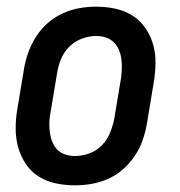

<svg xmlns="http://www.w3.org/2000/svg" viewBox="-20 -548 540 576"><path d="M205 8Q175 8 147 2Q119 -4 96 -18.5Q73 -33 57.5 -56Q42 -79 34.5 -106Q27 -133 27 -162.5Q27 -192 32 -221L52 -341Q56 -366 65 -391Q74 -416 88.5 -438.5Q103 -461 123.5 -479Q144 -497 168.5 -508Q193 -519 218 -523.5Q243 -528 268 -528Q298 -528 326 -522Q354 -516 377 -501.5Q400 -487 416 -464Q432 -441 439.5 -414Q447 -387 446.5 -357.5Q446 -328 441 -299L421 -179Q417 -154 408.5 -129Q400 -104 385 -81.5Q370 -59 350 -41Q330 -23 305.5 -12Q281 -1 255.5 3.5Q230 8 205 8ZM205 -80Q227 -80 248.5 -88Q270 -96 286 -112.5Q302 -129 310.5 -150.5Q319 -172 323 -193L343 -313Q345 -328 345.5 -343Q346 -358 344 -372Q342 -386 336.5 -399Q331 -412 321 -421.5Q311 -431 297.5 -435.5Q284 -440 269 -440Q247 -440 225.5 -432Q204 -424 187.5 -407.5Q171 -391 162.5 -369.5Q154 -348 151 -327L131 -207Q128 -192 128 -177Q128 -162 130 -148Q132 -134 137.5 -121Q143 -108 152.5 -98.5Q162 -89 176 -84.5Q190 -80 205 -80Z"/></svg>

Font: Iosevka Term Curly SmBd Obl
Style: Regular
Weight: 600
Italic angle: -9°
Designer: Belleve Invis
Foundry: Belleve Invis
Version: Version 32.3.0